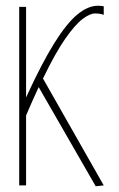

<svg xmlns="http://www.w3.org/2000/svg" viewBox="-20 -647 415 670"><path d="M47 0V-623H71V-307Q126 -427 169.5 -496.5Q213 -566 250 -596.5Q287 -627 322 -627Q331 -627 342 -625V-595Q331 -600 311 -600Q294 -600 268.5 -581Q243 -562 208.5 -513Q174 -464 130 -373L342 0L314 3L115 -343Q94 -298 71 -244V0Z"/></svg>

Font: Inconsolata Condensed ExtraLight
Style: Regular
Weight: 200
Width: 3
Monospace: yes
Designer: Raph Levien, Cyreal, Brenton Simpson
Foundry: Raph Levien, Cyreal, Google
Version: Version 3.100; ttfautohint (v1.8.4.7-5d5b)